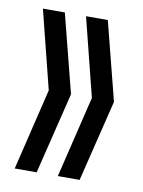

<svg xmlns="http://www.w3.org/2000/svg" viewBox="-65 -649 450 606"><g transform="rotate(10 160.0 -346.0)"><path d="M23.9 -89.8 86.9 -351.1 23.9 -602.1H94.2L158.2 -351.1L94.2 -89.8ZM162.1 -89.8 225.1 -351.1 162.1 -602.1H231.9L295.9 -351.1L231.9 -89.8Z"/></g></svg>

Font: Bebas Neue Regular
Style: Regular
Weight: 400
Designer: Ryoichi Tsunekawa
Foundry: Ryoichi Tsunekawa
Version: Version 001.003